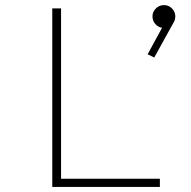

<svg xmlns="http://www.w3.org/2000/svg" viewBox="-20 -733 750 753"><path d="M219.5 -32H607V0H185V-700H219.5ZM667.5 -669Q667.5 -653.5 659 -641.5L585 -507.5L559 -520L615.5 -624Q600 -626.5 589 -639Q578 -651.5 578 -669Q578 -686.5 591.2 -699.8Q604.5 -713 623 -713Q641.5 -713 654.5 -699.8Q667.5 -686.5 667.5 -669Z"/></svg>

Font: League Mono Thin
Style: Regular
Weight: 100
Width: 6
Designer: Tyler Finck
Foundry: The League of Moveable Type / Tyler Finck
Version: Version 2.300;RELEASE